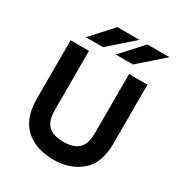

<svg xmlns="http://www.w3.org/2000/svg" viewBox="-213 -1064 1139 1220"><g transform="rotate(30 357.0 -454.5)"><path d="M149 -765 291 -921H453L275 -765ZM369 -765 511 -921H673L495 -765ZM357 12Q301 12 252.5 -2.5Q204 -17 163 -48.5Q122 -80 98.5 -136Q75 -192 75 -268V-700H210V-268Q210 -185 247 -151.5Q284 -118 357 -118Q429 -118 466.5 -151.5Q504 -185 504 -268V-700H639V-268Q639 -123 559 -55.5Q479 12 357 12Z"/></g></svg>

Font: OVRPSS Recut ExtraBold
Style: Regular
Weight: 800
Designer: Giant Group
Foundry: Giant Group
Version: Version 1.001;hotconv 1.0.109;makeotfexe 2.5.65596